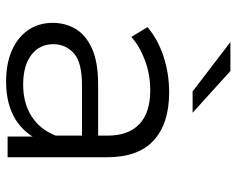

<svg xmlns="http://www.w3.org/2000/svg" viewBox="-93 -678 776 630"><g transform="rotate(90 295.0 -363.0)"><path d="M247 5Q188 5 144.5 -14.5Q101 -34 78 -68.5Q55 -103 55 -148Q55 -189 74.5 -222.5Q94 -256 138.5 -276.5Q183 -297 258 -297H425V-329Q425 -396 387.5 -432Q350 -468 276 -468Q225 -468 179 -451Q133 -434 101 -406L69 -459Q109 -493 165 -511.5Q221 -530 283 -530Q385 -530 440.5 -479.5Q496 -429 496 -326V0H428V-82Q408 -49 372 -26Q322 5 247 5ZM425 -244H260Q184 -244 154.5 -217Q125 -190 125 -150Q125 -105 160 -78Q195 -51 258 -51Q318 -51 361.5 -78.5Q405 -106 425 -158ZM280 -607 118 -731H213L350 -607Z"/></g></svg>

Font: Modern
Style: Small
Weight: 400
Designer: Julieta Ulanovsky
Foundry: Julieta Ulanovsky
Version: Version 8.000